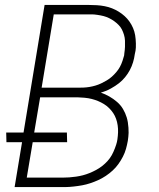

<svg xmlns="http://www.w3.org/2000/svg" viewBox="-20 -755 640 775"><path d="M39 0 69 -181H6L5 -220H75L160 -735H339Q355 -735 371 -734Q387 -733 402.5 -730Q418 -727 432 -721.5Q446 -716 459 -708Q472 -700 483 -690Q494 -680 502.5 -668Q511 -656 517 -642Q523 -628 525.5 -613Q528 -598 528.5 -579.5Q529 -561 527 -550L524 -536Q522 -520 517 -503.5Q512 -487 504 -472Q496 -457 485 -443.5Q474 -430 460 -419Q446 -408 428 -398Q410 -388 399 -385L387 -381Q405 -375 421.5 -365.5Q438 -356 452.5 -343.5Q467 -331 476.5 -315Q486 -299 491.5 -281Q497 -263 498.5 -239.5Q500 -216 498 -203L496 -187Q493 -170 488.5 -154Q484 -138 476 -122.5Q468 -107 458 -93Q448 -79 435 -67Q422 -55 407 -45Q392 -35 376.5 -28Q361 -21 344.5 -15.5Q328 -10 311.5 -7Q295 -4 276.5 -2Q258 0 247 0ZM148 -401H293Q305 -401 317 -401.5Q329 -402 341 -404Q353 -406 365 -409.5Q377 -413 388.5 -418.5Q400 -424 411 -430.5Q422 -437 431.5 -445.5Q441 -454 449.5 -464Q458 -474 464 -485Q470 -496 474.5 -509.5Q479 -523 481 -531L482 -541Q484 -554 484.5 -566Q485 -578 484.5 -590.5Q484 -603 480.5 -614.5Q477 -626 472 -636Q467 -646 458.5 -654.5Q450 -663 441 -669.5Q432 -676 421 -681.5Q410 -687 398.5 -690Q387 -693 373 -695Q359 -697 351 -697H197ZM88 -38H232Q246 -38 259.5 -39Q273 -40 287 -42Q301 -44 314.5 -47.5Q328 -51 341.5 -56.5Q355 -62 368 -69Q381 -76 392.5 -85Q404 -94 414 -105Q424 -116 431 -128.5Q438 -141 444 -157Q450 -173 452 -182L454 -193Q456 -207 456.5 -221Q457 -235 455 -249Q453 -263 448.5 -275.5Q444 -288 437 -298.5Q430 -309 420.5 -318.5Q411 -328 399.5 -335Q388 -342 376 -347Q364 -352 350.5 -355.5Q337 -359 321 -360.5Q305 -362 296 -362H142L118 -220H250L251 -181H112Z"/></svg>

Font: Iosevka Aile Extralight
Style: Italic
Weight: 200
Italic angle: -9°
Designer: Belleve Invis
Foundry: Belleve Invis
Version: Version 31.1.0; ttfautohint (v1.8.4)